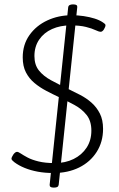

<svg xmlns="http://www.w3.org/2000/svg" viewBox="-20 -779 540 870"><path d="M222 71Q204 71 205 58L289 -746Q290 -753 295.5 -756Q301 -759 309 -759H313Q332 -759 330 -746L246 58Q245 65 240 68Q235 71 226 71ZM222 5Q184 5 151.5 -1Q119 -7 92 -18Q65 -29 45 -44Q40 -48 36 -52Q32 -56 32 -60Q32 -63 34.5 -68.5Q37 -74 40.5 -79Q44 -84 48.5 -87.5Q53 -91 57 -91Q63 -91 74 -83.5Q85 -76 104.5 -65.5Q124 -55 154.5 -47.5Q185 -40 228 -40Q276 -40 313.5 -58.5Q351 -77 372.5 -110Q394 -143 394 -187Q394 -231 372.5 -258Q351 -285 318 -303Q285 -321 249 -338Q219 -352 189.5 -367.5Q160 -383 136 -403Q112 -423 97.5 -451Q83 -479 83 -519Q83 -577 113.5 -620Q144 -663 194.5 -686.5Q245 -710 305 -710Q333 -710 359.5 -706Q386 -702 408.5 -695Q431 -688 447 -677Q453 -673 455.5 -670.5Q458 -668 458 -664Q458 -661 456 -656Q454 -651 451 -646Q448 -641 444 -638Q440 -635 437 -635Q428 -635 412.5 -642.5Q397 -650 369.5 -657Q342 -664 299 -664Q253 -664 216 -647.5Q179 -631 157.5 -599.5Q136 -568 136 -525Q136 -485 156.5 -459.5Q177 -434 211 -415.5Q245 -397 285 -378Q314 -364 343 -349Q372 -334 395 -313.5Q418 -293 432.5 -264.5Q447 -236 447 -195Q447 -136 418 -90.5Q389 -45 338.5 -20Q288 5 222 5Z"/></svg>

Font: Asap ExtraLight
Style: Italic
Weight: 250
Italic angle: -6°
Version: Version 3.001